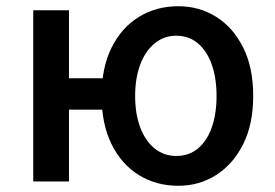

<svg xmlns="http://www.w3.org/2000/svg" viewBox="-20 -584 884 618"><path d="M87 0V-551H202V-332H331V-231H202V0ZM554 14Q483 14 427 -20.5Q371 -55 339 -120Q307 -185 307 -275Q307 -366 339 -430.5Q371 -495 427 -529.5Q483 -564 554 -564Q621 -564 675.5 -530Q730 -496 762.5 -431.5Q795 -367 795 -275Q795 -184 762.5 -119.5Q730 -55 675.5 -20.5Q621 14 554 14ZM547 -82Q588 -82 617 -106Q646 -130 661.5 -173.5Q677 -217 677 -275Q677 -333 661.5 -376.5Q646 -420 617 -444.5Q588 -469 547 -469Q508 -469 478 -444.5Q448 -420 431.5 -376.5Q415 -333 415 -275Q415 -217 431.5 -173.5Q448 -130 478 -106Q508 -82 547 -82Z"/></svg>

Font: Noto Sans SC Medium
Style: Regular
Weight: 500
Designer: Ryoko NISHIZUKA  (kana, bopomofo & ideographs); Paul D. Hunt (Latin, Greek & Cyrillic); Sandoll Communications , Soo-you
Foundry: Adobe
Version: Version 2.004-H2;hotconv 1.0.118;makeotfexe 2.5.65603